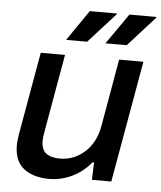

<svg xmlns="http://www.w3.org/2000/svg" viewBox="-53 -769 695 827"><g transform="rotate(5 295.0 -355.5)"><path d="M210.9 -590.8 301.8 -723.1H418.9V-720.2L301.8 -590.8ZM380.9 -590.8 473.1 -723.1H589.8V-720.2L473.1 -590.8ZM189.9 12.2Q121.6 12.2 80.3 -19.8Q39.1 -51.8 39.1 -120.1Q39.1 -144.5 47.9 -190.9L106.9 -525.9H211.9L153.8 -195.8Q147.9 -161.6 147.9 -149.9Q147.9 -110.8 168.9 -95Q189.9 -79.1 229 -79.1Q288.6 -79.1 335.2 -120.4Q381.8 -161.6 395 -235.8L445.8 -525.9H550.8L458 0H374L377 -75.2H370.1Q336.4 -33.7 289.1 -10.7Q241.7 12.2 189.9 12.2Z"/></g></svg>

Font: Archivo Medium
Style: Italic
Weight: 500
Italic angle: -10°
Designer: Hector Gatti
Foundry: Omnibus-Type
Version: Version 2.001